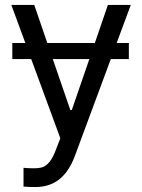

<svg xmlns="http://www.w3.org/2000/svg" viewBox="-20 -550 569 769"><path d="M496.1 -313.5H423.8L279.3 76.2Q255.9 138.2 216.8 168.7Q177.7 199.2 121.1 199.2Q95.7 199.2 74.2 197.3V122.1Q91.8 124 115.2 124Q136.2 124 150.4 119.6Q164.6 115.2 178.7 97.9Q192.9 80.6 206.1 43.9L221.7 3.9L105 -313.5H29.3V-377.9H81.5L25.4 -530.3H117.2L169.4 -377.9H359.9L412.1 -530.3H503.9L447.3 -377.9H496.1ZM261.7 -109.4H267.6L337.9 -313.5H191.4Z"/></svg>

Font: Pretendard Std
Style: Regular
Weight: 400
Designer: Base glyphs from Inter by Rasmus Andersson; Hangeul glyphs from Noto Sans CJK(Source Han Sans) by Jang Soo-young and Kan
Foundry: Kil Hyung-jin
Version: Version 1.309